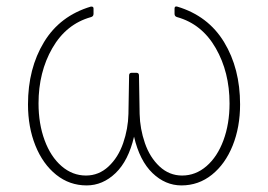

<svg xmlns="http://www.w3.org/2000/svg" viewBox="-20 -533 814 583"><path d="M402 -304 404 -187Q405 -142 420 -98.5Q435 -55 464.5 -27.5Q494 0 533 0Q574 0 607 -28.5Q640 -57 658.5 -107Q677 -157 677 -219Q677 -314 635 -387Q593 -460 518 -481Q510 -483 510 -491V-507Q510 -515 518 -513Q612 -485 660.5 -405Q709 -325 709 -216Q709 -147 686.5 -91Q664 -35 623.5 -2.5Q583 30 531 30Q482 30 443 -7.5Q404 -45 387 -118Q370 -45 331 -7.5Q292 30 243 30Q191 30 150.5 -2.5Q110 -35 87.5 -91Q65 -147 65 -216Q65 -325 113.5 -405Q162 -485 256 -513H258Q264 -513 264 -507V-491Q264 -483 256 -481Q181 -460 139 -387Q97 -314 97 -219Q97 -157 115.5 -107Q134 -57 167 -28.5Q200 0 241 0Q280 0 309.5 -27.5Q339 -55 354 -98.5Q369 -142 370 -187L372 -304Q372 -312 380 -312H394Q402 -312 402 -304Z"/></svg>

Font: LINE Seed JP_TTF Thin
Style: Regular
Weight: 250
Designer: LY Corporation & Fontrix & Fontworks
Version: Version 1.008